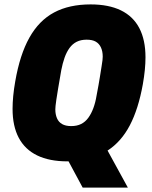

<svg xmlns="http://www.w3.org/2000/svg" viewBox="-20 -720 689 871"><path d="M355 131 291 12Q290 12 289 12Q288 12 286 12Q204 12 148.5 -15Q93 -42 65 -95Q37 -148 37 -226Q37 -254 40 -285Q43 -316 49 -350Q70 -472 113.5 -549.5Q157 -627 225.5 -663.5Q294 -700 391 -700Q473 -700 528.5 -673Q584 -646 612 -592.5Q640 -539 640 -460Q640 -433 637 -402.5Q634 -372 628 -338Q608 -226 569 -151.5Q530 -77 468 -37L560 131ZM303 -148Q329 -148 348 -157.5Q367 -167 380.5 -185.5Q394 -204 403.5 -229.5Q413 -255 418 -286Q428 -338 433 -370Q438 -402 441 -420Q444 -438 445 -447.5Q446 -457 446 -463Q446 -487 438 -504.5Q430 -522 414.5 -531Q399 -540 373 -540Q347 -540 328 -530.5Q309 -521 295.5 -502.5Q282 -484 273 -458.5Q264 -433 258 -402Q249 -350 243.5 -317.5Q238 -285 235.5 -267Q233 -249 232 -240Q231 -231 231 -224Q231 -201 238.5 -183.5Q246 -166 262 -157Q278 -148 303 -148Z"/></svg>

Font: Archivo Condensed Black
Style: Italic
Weight: 900
Width: 3
Italic angle: -10°
Designer: Hector Gatti
Foundry: Omnibus-Type
Version: Version 2.001